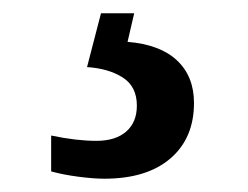

<svg xmlns="http://www.w3.org/2000/svg" viewBox="-20 -29 373 289"><path d="M137 240Q121 240 98 237Q75 234 57 229V175Q95 183 125 183Q154 183 170 169Q186 155 186 130Q186 101 164.5 87.5Q143 74 111 72L132 -9H182L172 34Q221 38 246.5 62Q272 86 272 126Q272 179 236.5 209.5Q201 240 137 240Z"/></svg>

Font: Noto Naskh Arabic Medium
Style: Regular
Weight: 500
Designer: Monotype Design Team, David Williams, Mohamad Dakak and Nizar Qandah
Foundry: Monotype Imaging Inc.
Version: Version 2.016